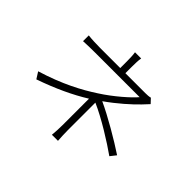

<svg xmlns="http://www.w3.org/2000/svg" viewBox="-171 -1051 1343 1343"><g transform="rotate(45 500.0 -379.5)"><path d="M898 -191C811 -249 660 -338 557 -385C643 -445 722 -516 768 -564C782 -579 797 -596 811 -610L780 -643C767 -639 748 -638 729 -638H533V-704C533 -729 534 -768 538 -789H477C481 -768 482 -729 482 -704V-638H282C248 -638 193 -640 165 -644V-587C194 -589 249 -590 282 -590H722C686 -547 593 -464 496 -402C401 -340 276 -272 92 -216L123 -167C266 -217 381 -271 479 -332V-71C479 -38 477 -1 474 30H534C532 -1 530 -38 530 -71V-344C638 -297 784 -205 864 -148Z"/></g></svg>

Font: Noto Sans T Chinese Light
Style: Regular
Weight: 300
Designer: Ryoko NISHIZUKA (kana & ideographs); Paul D. Hunt (Latin, Greek & Cyrillic); Wenlong ZHANG (bopomofo); Sandoll Communica
Foundry: Adobe Systems Incorporated
Version: Version 1.000;PS 1;hotconv 1.0.78;makeotf.lib2.5.61930